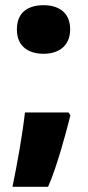

<svg xmlns="http://www.w3.org/2000/svg" viewBox="-20 -580 337 739"><path d="M45 -467C45 -400 91 -373 148 -373C202 -373 250 -400 250 -467C250 -535 202 -560 148 -560C91 -560 45 -535 45 -467ZM244 -147H76C67 -66 47 48 28 139H165C198 65 233 -64 251 -136Z"/></svg>

Font: Noto Sans UI Black
Style: Regular
Weight: 900
Designer: Monotype Design Team
Foundry: Monotype Imaging Inc.
Version: Version 1.901